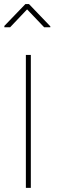

<svg xmlns="http://www.w3.org/2000/svg" viewBox="-20 -904 275 924"><path d="M128.4 -639.6V0H104.5V-639.6ZM222.2 -772.9H192.4L110.4 -858.9L28.8 -772.9H1V-779.3L102.1 -884.3H119.6L222.2 -777.3Z"/></svg>

Font: Yantramanav Thin
Style: Regular
Weight: 250
Version: Version 1.001;PS 1.0;hotconv 1.0.72;makeotf.lib2.5.5900; ttf